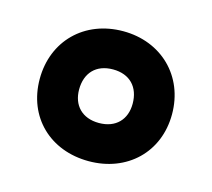

<svg xmlns="http://www.w3.org/2000/svg" viewBox="-60 -795 521 471"><g transform="rotate(15 200.0 -559.0)"><path d="M200 -394C297 -394 368 -461 368 -558C368 -655 297 -724 200 -724C102 -724 32 -655 32 -558C32 -461 102 -394 200 -394ZM200 -491C157 -491 132 -518 132 -558C132 -600 157 -627 200 -627C243 -627 268 -600 268 -558C268 -518 243 -491 200 -491Z"/></g></svg>

Font: Noto Sans Lao Looped SemiCondensed ExtraBold
Style: Regular
Weight: 800
Width: 4
Designer: Mark Frömberg, Ben Mitchell
Foundry: The Fontpad Ltd
Version: Version 1.002